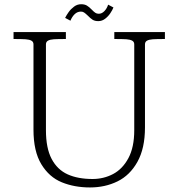

<svg xmlns="http://www.w3.org/2000/svg" viewBox="-20 -848 824 886"><path d="M134.5 -250V-643Q134.5 -655 125.2 -660.2Q116 -665.5 98.2 -666.8Q80.5 -668 42.5 -668V-700H284V-668Q246 -668 228.2 -666.8Q210.5 -665.5 201.2 -660.2Q192 -655 192 -643V-247Q192 -164.5 218.2 -114.8Q244.5 -65 292 -43.5Q339.5 -22 407 -22Q458.5 -22 502 -45Q545.5 -68 572.5 -118.2Q599.5 -168.5 599.5 -247V-643Q599.5 -655 590.2 -660.2Q581 -665.5 563.2 -666.8Q545.5 -668 507.5 -668V-700H741V-668Q703 -668 685.2 -666.8Q667.5 -665.5 658.2 -660.2Q649 -655 649 -643V-260Q649 -163.5 614.2 -101.2Q579.5 -39 522.2 -11Q465 17 395.5 17Q323.5 17 265.2 -6.8Q207 -30.5 170.8 -90Q134.5 -149.5 134.5 -250ZM385 -776Q374.5 -786 368.2 -790.2Q362 -794.5 353.5 -794.5Q337 -794.5 324.8 -782.8Q312.5 -771 305 -752.5L280.5 -765.5Q287 -778.5 297 -792.5Q307 -806.5 321.8 -817.5Q336.5 -828.5 354.5 -828.5Q370.5 -828.5 381 -822.2Q391.5 -816 403.5 -803.5Q412.5 -794 419.5 -789.2Q426.5 -784.5 435.5 -784.5Q450 -784.5 461.8 -796.8Q473.5 -809 479 -826.5L503.5 -813.5Q498.5 -801 489 -786.8Q479.5 -772.5 465.2 -761.5Q451 -750.5 433.5 -750.5Q417.5 -750.5 407.2 -757Q397 -763.5 385 -776Z"/></svg>

Font: Didactic
Style: Regular
Weight: 400
Designer: Tyler Finck
Foundry: Etcetera Type Co
Version: Version 3.007;FEAKit 1.0